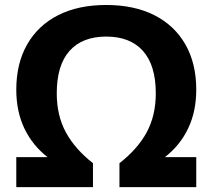

<svg xmlns="http://www.w3.org/2000/svg" viewBox="-20 -770 874 790"><path d="M47 0V-123.5H175.5Q113.5 -172 80.2 -241.8Q47 -311.5 47 -401Q47 -509 91.8 -587.2Q136.5 -665.5 219.2 -707.5Q302 -749.5 417 -749.5Q532 -749.5 615 -707.5Q698 -665.5 742.8 -587.2Q787.5 -509 787.5 -401Q787.5 -311.5 754.2 -241.8Q721 -172 658.5 -123.5H787.5V0H471.5V-98.5Q546.5 -157 583.8 -226Q621 -295 621 -386Q621 -501.5 568.2 -560.5Q515.5 -619.5 417 -619.5Q318.5 -619.5 266 -560.5Q213.5 -501.5 213.5 -386Q213.5 -295 250.8 -226Q288 -157 362.5 -98.5V0Z"/></svg>

Font: Encode Sans Semi Expanded
Style: Bold
Weight: 700
Width: 6
Designer: Multiple Designers
Foundry: Impallari Type
Version: Version 3.000; ttfautohint (v1.8.3) -l 8 -r 50 -G 200 -x 14 